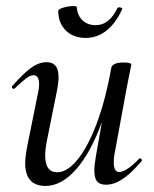

<svg xmlns="http://www.w3.org/2000/svg" viewBox="-20 -600 508 633"><path d="M130 13Q63 13 63 -63Q63 -82 70 -119L106 -297Q109 -312 109 -322Q109 -352 90 -352Q80 -352 65.5 -341Q51 -330 29 -309Q27 -307 25 -307Q22 -307 20 -310.5Q18 -314 21 -317Q56 -357 82 -376Q108 -395 134 -395Q173 -395 173 -346Q173 -327 167 -297L135 -138Q129 -108 129 -87Q129 -32 169 -32Q201 -32 235 -73Q269 -114 298.5 -192Q328 -270 347 -377Q349 -385 359 -389.5Q369 -394 387 -394Q413 -394 413 -387L409 -367Q400 -324 398 -312L357 -89Q355 -80 355 -64Q355 -33 373 -33Q385 -33 402 -44.5Q419 -56 439 -77Q440 -78 442 -78Q445 -78 447 -74.5Q449 -71 447 -69Q412 -28 384 -9.5Q356 9 329 9Q309 9 300 -2Q291 -13 291 -38Q291 -54 296 -84L316 -198Q280 -98 231.5 -42.5Q183 13 130 13ZM172 -564Q172 -570 189.5 -575Q207 -580 222 -580Q233 -580 233 -577Q235 -549 252 -533Q269 -517 296 -517Q340 -517 367 -573Q369 -576 373 -576Q377 -576 380.5 -574Q384 -572 383 -570Q362 -524 331.5 -499.5Q301 -475 263 -475Q221 -475 196.5 -500Q172 -525 172 -564Z"/></svg>

Font: CormorantInfant-MediumItalic
Style: Italic
Weight: 500
Italic angle: -10°
Designer: Christian Thalmann (Catharsis Fonts)
Foundry: Catharsis Fonts
Version: Version 3.303